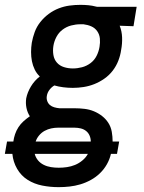

<svg xmlns="http://www.w3.org/2000/svg" viewBox="-72 -548 592 791"><path d="M170 223H169Q135 223 102 216.5Q69 210 42 193Q15 176 -1.5 147.5Q-18 119 -21 86H-52L-43 35H-17Q-15 20 -10 5Q-5 -10 4 -24Q13 -38 25.5 -49Q38 -60 51 -69Q41 -84 37 -103.5Q33 -123 36 -143Q41 -168 55.5 -192Q70 -216 92 -233Q79 -245 71 -261.5Q63 -278 59.5 -296Q56 -314 56 -333.5Q56 -353 59 -372Q63 -394 71 -416Q79 -438 94 -457Q109 -476 128.5 -490.5Q148 -505 170 -513.5Q192 -522 214.5 -525Q237 -528 259 -528Q276 -528 292 -526.5Q308 -525 323 -521L328 -520H491L478 -440L421 -442Q430 -420 431 -394Q432 -368 427 -342Q424 -320 415.5 -298Q407 -276 392.5 -257Q378 -238 358 -224Q338 -210 316.5 -201.5Q295 -193 272.5 -189.5Q250 -186 228 -186Q208 -186 188.5 -188.5Q169 -191 152 -196Q140 -189 131.5 -177.5Q123 -166 121 -153Q119 -142 122.5 -132Q126 -122 133.5 -115.5Q141 -109 151.5 -106Q162 -103 173 -102H235Q256 -102 276.5 -99.5Q297 -97 315 -89.5Q333 -82 348.5 -70Q364 -58 374.5 -41.5Q385 -25 388.5 -5Q392 15 392 35H419L410 86H385Q380 108 368.5 128.5Q357 149 340 165.5Q323 182 302 193.5Q281 205 259 211.5Q237 218 214.5 220.5Q192 223 170 223ZM228 -266Q247 -266 266 -271Q285 -276 301 -288Q317 -300 326 -318Q335 -336 338 -355Q341 -372 339.5 -389Q338 -406 328.5 -419.5Q319 -433 304 -439.5Q289 -446 272 -448H259Q240 -448 221 -443Q202 -438 186 -426Q170 -414 160.5 -396Q151 -378 148 -359Q145 -340 148 -321.5Q151 -303 162.5 -290Q174 -277 191.5 -271.5Q209 -266 228 -266ZM75 35H302Q302 22 297 10.5Q292 -1 282.5 -8.5Q273 -16 260.5 -19Q248 -22 235 -22H167Q153 -22 139 -19Q125 -16 112 -9Q99 -2 89 10Q79 22 75 35ZM170 143Q187 143 204 140.5Q221 138 237 131.5Q253 125 267.5 113Q282 101 290 86H71Q75 101 84.5 112.5Q94 124 108 131Q122 138 138 140.5Q154 143 170 143Z"/></svg>

Font: Iosevka SS18 Medium
Style: Italic
Weight: 500
Italic angle: -9°
Monospace: yes
Designer: Belleve Invis
Foundry: Belleve Invis
Version: Version 25.1.1; ttfautohint (v1.8.4)